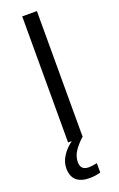

<svg xmlns="http://www.w3.org/2000/svg" viewBox="-177 -759 632 1022"><g transform="rotate(-20 139.5 -248.0)"><path d="M98.1 0V-713.9H181.2V0H177.7Q144.5 32.2 127.9 58.6Q111.3 85 110.8 116.2Q110.8 162.1 156.7 162.1Q177.2 162.1 204.1 155.8V209Q172.4 217.8 143.1 217.8Q42 217.8 42 126Q42 91.8 63 58.6Q84 25.4 119.1 0Z"/></g></svg>

Font: OpenSans-Regular
Style: Regular
Weight: 400
Foundry: Ascender Corporation
Version: Version 1.10